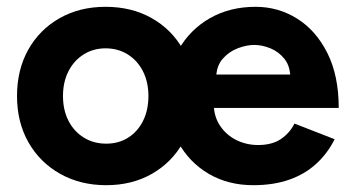

<svg xmlns="http://www.w3.org/2000/svg" viewBox="-20 -532 1038 564"><path d="M292 12Q216 12 156.5 -21.5Q97 -55 63.5 -114Q30 -173 30 -250Q30 -327 63 -386Q96 -445 155 -478.5Q214 -512 290 -512Q367 -512 426 -478.5Q485 -445 518 -386Q551 -327 551 -250Q551 -173 518 -114Q485 -55 426.5 -21.5Q368 12 292 12ZM292 -110Q329 -110 357 -128Q385 -146 400.5 -177.5Q416 -209 416 -250Q416 -291 400 -322.5Q384 -354 355.5 -372Q327 -390 290 -390Q254 -390 225.5 -372Q197 -354 181 -322.5Q165 -291 165 -250Q165 -209 181 -177.5Q197 -146 226 -128Q255 -110 292 -110ZM724 12Q650 12 593 -21.5Q536 -55 503.5 -114Q471 -173 471 -250Q471 -327 504.5 -386Q538 -445 596.5 -478.5Q655 -512 731 -512Q797 -512 852.5 -477.5Q908 -443 941.5 -376.5Q975 -310 975 -215H596L608 -227Q608 -190 626.5 -162.5Q645 -135 674.5 -120.5Q704 -106 738 -106Q779 -106 805 -123.5Q831 -141 845 -169L963 -123Q942 -81 908.5 -50.5Q875 -20 829 -4Q783 12 724 12ZM615 -301 603 -313H844L833 -301Q833 -337 816 -358.5Q799 -380 774.5 -390Q750 -400 727 -400Q704 -400 678 -390Q652 -380 633.5 -358.5Q615 -337 615 -301Z"/></svg>

Font: Figtree
Style: Bold
Weight: 700
Designer: Erik Kennedy
Foundry: Erik Kennedy
Version: Version 2.001;gftools[0.9.30]